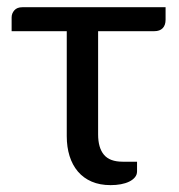

<svg xmlns="http://www.w3.org/2000/svg" viewBox="-20 -522 507 545"><path d="M450 -466Q450 -450.5 441.8 -442Q433.5 -433.5 418 -433.5H258.5V-140.5Q258.5 -102.5 275 -82.8Q291.5 -63 328 -63H369V-35.5Q369 -26 363 -18.8Q357 -11.5 346.8 -6.5Q336.5 -1.5 323 1Q309.5 3.5 294 3.5Q263.5 3.5 240.2 -6.5Q217 -16.5 201.2 -35Q185.5 -53.5 177.5 -79Q169.5 -104.5 169.5 -135.5V-433.5H13V-472.5Q13 -484 20.8 -492.8Q28.5 -501.5 43.5 -501.5H450Z"/></svg>

Font: Lato-Regular
Style: Regular
Weight: 400
Designer: Lukasz Dziedzic with Adam Twardoch and Botio Nikoltchev
Foundry: tyPoland Lukasz Dziedzic
Version: Version 2.015; 2015-08-06; http://www.latofonts.com/